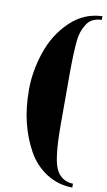

<svg xmlns="http://www.w3.org/2000/svg" viewBox="-102 -826 574 1033"><g transform="rotate(10 185.5 -310.0)"><path d="M371 -778V-758Q314 -756 290 -718Q263 -677 258 -625Q251 -554 251 -446V-159Q251 31 282 84Q311 135 371 137V158Q292 157 228.5 116Q165 75 127.5 7Q90 -61 70 -141Q50 -221 50 -321.5Q50 -422 85 -526Q120 -630 195 -702.5Q270 -775 371 -778Z"/></g></svg>

Font: Abril Fatface
Style: Regular
Weight: 400
Designer: Veronika Burian, Jos Scaglione
Foundry: TypeTogether
Version: Version 1.001